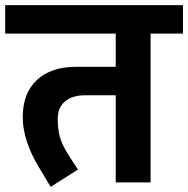

<svg xmlns="http://www.w3.org/2000/svg" viewBox="-40 -705 727 742"><path d="M542 -575.2V0H407.2V-336.9H290Q239.3 -336.9 211.2 -313Q183.1 -289.1 183.1 -246.1Q183.1 -205.1 191.7 -174.6Q200.2 -144 226.1 -104L261.2 -49.8L155.8 17.1L108.9 -61Q47.9 -163.1 47.9 -252.9Q47.9 -344.7 102.5 -395.8Q157.2 -446.8 253.9 -446.8H407.2V-575.2H-20V-685.1H667V-575.2Z"/></svg>

Font: Sarala
Style: Bold
Weight: 700
Designer: Andres Torresi
Foundry: Huerta Tipografica
Version: Version 1.004;PS 001.003;hotconv 1.0.70;makeotf.lib2.5.58329